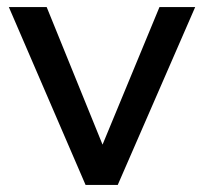

<svg xmlns="http://www.w3.org/2000/svg" viewBox="-20 -523 576 543"><path d="M431 -503H532L313 0H222L5 -503H112L270 -114Z"/></svg>

Font: Muli SemiBold
Style: Regular
Weight: 600
Designer: Vernon Adams
Foundry: Vernon Adams
Version: Version 2.000